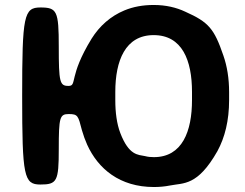

<svg xmlns="http://www.w3.org/2000/svg" viewBox="-20 -741 983 771"><path d="M900 -339V-371C900 -426 892 -475 877 -518C840 -626 818 -652 724 -694C688 -711 646 -721 597 -721C554 -721 515 -714 479 -699C424 -676 380 -637 348 -586C254 -433 291 -396 255 -396C220 -396 216 -410 216 -554C216 -697 209 -711 142 -711C76 -711 69 -678 69 -356C69 -33 76 0 142 0C209 0 216 -13 216 -142C216 -270 220 -283 256 -283C293 -283 294 -276 309 -218C315 -197 322 -178 330 -160C374 -63 461 10 598 10C620 10 642 8 662 4C717 -7 773 7 853 -134C883 -189 900 -257 900 -339ZM598 -110C586 -110 574 -111 563 -114C534 -120 498 -116 463 -207C449 -244 443 -289 443 -339V-372C443 -497 483 -600 597 -600C712 -600 751 -498 751 -372V-339C751 -214 712 -110 598 -110Z"/></svg>

Font: Asimov Print
Style: A
Weight: 500
Designer: Google
Version: Version 2.000980: 2014